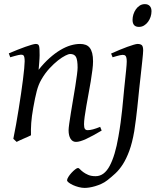

<svg xmlns="http://www.w3.org/2000/svg" viewBox="-20 -671 779 935"><path d="M475.1 -35.2Q430.7 -8.8 399.7 5.6Q368.7 20 350.1 20Q333 20 323.5 4.6Q314 -10.7 314 -37.1Q314 -45.9 317.1 -68.6Q320.3 -91.3 325.2 -121.6Q330.1 -151.9 335.9 -186Q341.8 -220.2 346.7 -251Q351.6 -281.7 354.7 -306.2Q357.9 -330.6 357.9 -341.8Q357.9 -378.9 350.1 -393.6Q342.3 -408.2 320.8 -408.2Q314.5 -408.2 298.6 -400.4Q282.7 -392.6 262.7 -377Q242.7 -361.3 220.9 -337.9Q199.2 -314.5 181.2 -283.2Q167.5 -259.8 158.9 -227.1Q150.4 -194.3 142.1 -147Q134.3 -103.5 132.1 -72.3Q129.9 -41 130.9 -12.2Q124.5 -8.8 115 -4.6Q105.5 -0.5 95.5 3.9Q85.4 8.3 76.2 12.5Q66.9 16.6 61 20L44.9 4.9Q51.8 -27.3 58.3 -64.9Q64.9 -102.5 71 -140.4Q77.1 -178.2 82.5 -215.1Q87.9 -252 91.8 -283Q95.7 -314 97.9 -337.4Q100.1 -360.8 100.1 -372.1Q100.1 -383.3 98.9 -389.9Q97.7 -396.5 95.5 -399.7Q93.3 -402.8 89.8 -403.8Q86.4 -404.8 82 -404.8Q77.6 -404.8 69.1 -402.8Q60.5 -400.9 51.8 -398.4Q41.5 -395.5 29.8 -392.1L22.9 -411.1Q43.5 -419.9 64.2 -428.2Q85 -436.5 103 -442.9Q121.1 -449.2 134.5 -453.1Q147.9 -457 153.8 -457Q160.6 -457 164.6 -454.8Q168.5 -452.6 170.2 -446.8Q171.9 -440.9 172.4 -430.2Q172.9 -419.4 172.9 -401.9Q172.9 -396.5 172.4 -387.2Q171.9 -377.9 171.1 -367.4Q170.4 -356.9 169.4 -346.9Q168.5 -336.9 168 -331.1Q194.3 -364.3 221.2 -388.2Q248 -412.1 273.9 -427.5Q299.8 -442.9 324 -450Q348.1 -457 370.1 -457Q385.3 -457 397.2 -452.6Q409.2 -448.2 417 -438.2Q424.8 -428.2 429 -411.9Q433.1 -395.5 433.1 -372.1Q433.1 -355 429.9 -329.6Q426.8 -304.2 421.9 -274.7Q417 -245.1 411.1 -213.9Q405.3 -182.6 400.4 -154.3Q395.5 -126 392.3 -102.8Q389.2 -79.6 389.2 -65.9Q389.2 -49.3 393.6 -43.2Q397.9 -37.1 406.7 -37.1Q418 -37.1 432.6 -41Q447.3 -44.9 467.8 -53.2ZM677.2 -424.8Q677.2 -419.4 676 -406Q674.8 -392.6 672.9 -374.5Q670.9 -356.4 668.7 -335.7Q666.5 -314.9 664.3 -295.2Q662.1 -275.4 660.2 -258.5Q658.2 -241.7 657.2 -231Q655.3 -213.9 653.3 -192.1Q651.4 -170.4 648.4 -145Q645.5 -119.6 642.1 -91.1Q638.7 -62.5 633.8 -32.2Q624 24.9 609.6 63.7Q595.2 102.5 578.1 129.2Q561 155.8 541.7 173.6Q522.5 191.4 502.4 207Q489.3 217.3 473.6 224.4Q458 231.4 442.9 235.8Q427.7 240.2 414.6 242.2Q401.4 244.1 392.6 244.1Q378.9 244.1 363.8 240.2Q348.6 236.3 335.9 230.5Q323.2 224.6 314.9 218.3Q306.6 211.9 306.6 207Q306.6 200.7 313 190.4Q319.3 180.2 328.1 170.7Q336.9 161.1 345.9 154.1Q355 147 359.9 147Q363.8 147 369.6 153.3Q375.5 159.7 385.3 167Q395 174.3 409.7 180.7Q424.3 187 445.8 187Q487.3 187 514.2 136.7Q541 86.4 556.6 -5.4Q563 -41.5 567.4 -74.2Q571.8 -106.9 574.7 -134.8Q577.6 -162.6 579.6 -184.3Q581.5 -206.1 583 -220.2Q583.5 -228 585 -241Q586.4 -253.9 587.9 -268.8Q589.4 -283.7 591.1 -299.6Q592.8 -315.4 594.2 -329.6Q595.7 -343.8 596.4 -354.7Q597.2 -365.7 597.2 -371.1Q597.2 -382.3 595.7 -388.9Q594.2 -395.5 591.6 -398.7Q588.9 -401.9 585.2 -402.8Q581.5 -403.8 577.1 -403.8Q572.8 -403.8 564.7 -402.1Q556.6 -400.4 548.3 -397.9Q539.1 -395.5 528.3 -392.1L521 -410.2Q541.5 -419.4 562 -428Q582.5 -436.5 600.1 -442.9Q617.7 -449.2 630.9 -453.1Q644 -457 649.9 -457Q663.6 -457 670.4 -451.2Q677.2 -445.3 677.2 -424.8ZM717.8 -616.2Q717.8 -602.5 713.4 -589.1Q709 -575.7 700.9 -564.7Q692.9 -553.7 681.6 -546.9Q670.4 -540 656.7 -540Q625.5 -540 625.5 -574.2Q625.5 -587.4 629.6 -600.8Q633.8 -614.3 641.6 -625.5Q649.4 -636.7 660.4 -643.8Q671.4 -650.9 685.5 -650.9Q700.7 -650.9 709.2 -641.8Q717.8 -632.8 717.8 -616.2Z"/></svg>

Font: Gentium Plus Eur
Style: Italic
Weight: 400
Italic angle: -8°
Designer: J. Victor Gaultney, Annie Olsen, Iska Routamaa, Becca Hirsbrunner
Foundry: SIL International
Version: Version 5.000